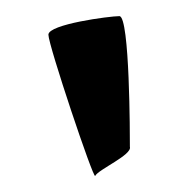

<svg xmlns="http://www.w3.org/2000/svg" viewBox="-20 -800 238 238"><path d="M40 -757C40 -744 96 -577 98 -582C102 -590 144 -608 141 -618C141 -630 141 -780 128 -780C116 -780 40 -770 40 -757Z"/></svg>

Font: Ampere
Style: Regular
Weight: 400
Version: Version 1